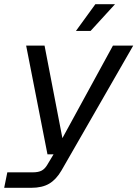

<svg xmlns="http://www.w3.org/2000/svg" viewBox="-25 -748 657 918"><path d="M-5 150 10 76H131Q159 76 174.5 67.5Q190 59 201 40L231 -10H202L100 -530H188L281 -48L254 -52L515 -530H612L269 67Q244 110 210.5 130Q177 150 124 150ZM338 -600 431 -728H525L408 -600Z"/></svg>

Font: Geist Mono
Style: Italic
Weight: 400
Italic angle: -12°
Monospace: yes
Designer: Basement.studio, Andrés Briganti, Mateo Zaragoza
Foundry: Basement.studio, Vercel, Andrés Briganti, Guido Ferreyra, Mateo Zaragoza
Version: Version 1.500